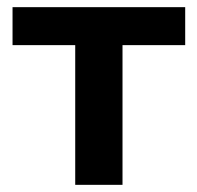

<svg xmlns="http://www.w3.org/2000/svg" viewBox="-20 -516 551 536"><path d="M190 0V-390H15V-496H497V-390H322V0Z"/></svg>

Font: Nunito Sans 9pt
Style: Bold
Weight: 700
Version: Version 3.101;gftools[0.9.27]